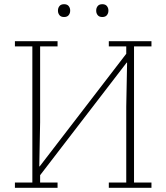

<svg xmlns="http://www.w3.org/2000/svg" viewBox="-20 -894 792 914"><path d="M51 -25H134V-673H51V-698H254V-673H171V-312L167 -102H169L581 -638V-673H498V-698H701V-673H618V-25H701V0H498V-25H581V-386L585 -596H583L171 -60V-25H254V0H51ZM285 -813Q270 -813 263 -822Q256 -831 256 -842V-845Q256 -856 263 -865Q270 -874 285 -874Q300 -874 307 -865Q314 -856 314 -845V-842Q314 -831 307 -822Q300 -813 285 -813ZM467 -813Q452 -813 445 -822Q438 -831 438 -842V-845Q438 -856 445 -865Q452 -874 467 -874Q482 -874 489 -865Q496 -856 496 -845V-842Q496 -831 489 -822Q482 -813 467 -813Z"/></svg>

Font: IBM Plex Serif ExtLt
Style: Regular
Weight: 200
Designer: Mike Abbink, Paul van der Laan, Pieter van Rosmalen
Foundry: Bold Monday
Version: Version 3.001